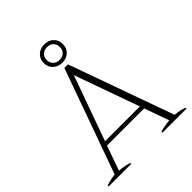

<svg xmlns="http://www.w3.org/2000/svg" viewBox="-243 -1033 1174 1174"><g transform="rotate(-45 343.5 -446.5)"><path d="M260 -814Q260 -849 283.5 -871Q307 -893 343 -893Q379 -893 402 -871Q425 -849 425 -814Q425 -779 402 -757Q379 -735 343 -735Q307 -735 283.5 -757Q260 -779 260 -814ZM286 -814Q286 -789 302 -774Q318 -759 343 -759Q368 -759 383.5 -774Q399 -789 399 -814Q399 -839 383.5 -854Q368 -869 343 -869Q318 -869 302 -854Q286 -839 286 -814ZM680 -8V0H472V-8Q497 -18 555 -24L498 -184H177L120 -24Q178 -18 203 -7V0H7V-8Q40 -20 85 -26L328 -704H359L602 -25Q648 -20 680 -8ZM488 -211 338 -632 187 -211Z"/></g></svg>

Font: Trirong ExtraLight
Style: Regular
Weight: 275
Designer: Katatrad Team
Foundry: CadsonDemak
Version: Version 1.001